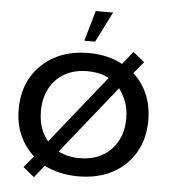

<svg xmlns="http://www.w3.org/2000/svg" viewBox="-57 -852 830 937"><g transform="rotate(5 358.5 -384.0)"><path d="M144 33 89 -12 136 -68Q91 -108 66 -164.5Q41 -221 41 -292Q41 -382 81 -450Q121 -518 192 -556Q263 -594 358 -594Q406 -594 448 -584Q490 -574 524 -555L575 -618L631 -573L583 -515Q628 -475 652 -418Q676 -361 676 -292Q676 -202 636.5 -134Q597 -66 526 -28Q455 10 358 10Q312 10 270 0.5Q228 -9 192 -27ZM150 -291Q150 -247 162.5 -209.5Q175 -172 205 -139L188 -135L470 -487L478 -473Q457 -488 427.5 -496.5Q398 -505 358 -505Q295 -505 248 -478Q201 -451 175.5 -403Q150 -355 150 -291ZM246 -93 240 -109Q262 -96 292 -87.5Q322 -79 358 -79Q422 -79 468.5 -105.5Q515 -132 541.5 -179.5Q568 -227 568 -291Q568 -339 553.5 -375.5Q539 -412 514 -444H527ZM331 -652 374 -801H459L384 -652Z"/></g></svg>

Font: Rokkitt Medium
Style: Regular
Weight: 500
Version: Version 3.103